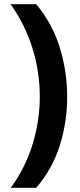

<svg xmlns="http://www.w3.org/2000/svg" viewBox="-20 -734 379 912"><path d="M299 -274Q299 -153 263.5 -41.5Q228 70 152 158H31Q99 66 134 -46.5Q169 -159 169 -275Q169 -394 133.5 -507Q98 -620 30 -714H152Q228 -623 263.5 -509.5Q299 -396 299 -274Z"/></svg>

Font: Noto Sans Gujarati UI
Style: Bold
Weight: 700
Designer: Jelle Bosma - Monotype Design Team, Universal Thirst
Foundry: Monotype Imaging Inc.
Version: Version 2.106; ttfautohint (v1.8.4.7-5d5b)